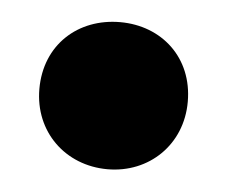

<svg xmlns="http://www.w3.org/2000/svg" viewBox="-31 -247 343 290"><g transform="rotate(5 140.5 -102.5)"><path d="M141 9C204 9 253 -38 253 -103C253 -170 204 -214 141 -214C77 -214 28 -170 28 -103C28 -38 77 9 141 9Z"/></g></svg>

Font: Montserrat-Alt1 ExtBd
Style: Regular
Weight: 800
Designer: Differentunic
Foundry: Differentunic
Version: Version 7.222